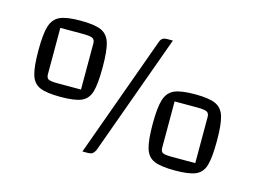

<svg xmlns="http://www.w3.org/2000/svg" viewBox="-96 -831 1377 1037"><g transform="rotate(15 593.0 -312.5)"><path d="M244 -640Q322 -640 359 -623.5Q396 -607 409.5 -563.5Q423 -520 423 -427Q423 -333 410 -289.5Q397 -246 360 -230Q323 -214 244 -214Q165 -214 128 -230Q91 -246 77.5 -290Q64 -334 64 -427Q64 -519 78 -563Q92 -607 129 -623.5Q166 -640 244 -640ZM147 -315Q147 -294 159 -287.5Q171 -281 210 -281H341V-539Q341 -560 327.5 -567Q314 -574 273 -574H147ZM463 40H435L681 -640Q686 -653 695 -659Q704 -665 724 -665H752L506 15Q498 29 490 34.5Q482 40 463 40ZM943 -416Q1021 -416 1058 -399.5Q1095 -383 1108.5 -339.5Q1122 -296 1122 -203Q1122 -109 1109 -65.5Q1096 -22 1059 -6Q1022 10 943 10Q864 10 827 -6Q790 -22 776.5 -66Q763 -110 763 -203Q763 -295 777 -339Q791 -383 828 -399.5Q865 -416 943 -416ZM846 -91Q846 -70 858 -63.5Q870 -57 909 -57H1040V-315Q1040 -336 1026.5 -343Q1013 -350 972 -350H846Z"/></g></svg>

Font: Changa Medium
Style: Regular
Weight: 500
Designer: Eduardo Rodriguez Tunni
Foundry: Eduardo Rodriguez Tunni
Version: Version 2.002; ttfautohint (v1.5) -l 8 -r 50 -G 150 -x 14 -H